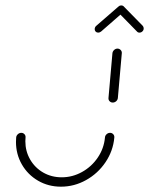

<svg xmlns="http://www.w3.org/2000/svg" viewBox="-20 -701 560 721"><path d="M393.3 -202.2Q400.4 -202.2 405.2 -197Q410 -191.9 409.3 -184.4Q404.8 -134.4 376.3 -92Q347.8 -49.6 303.3 -24.8Q258.9 0 208.9 0Q161.5 0 123 -22.4Q84.4 -44.8 62.2 -83.3Q40 -121.9 40 -168.1Q40 -173.3 40.7 -184.4Q41.1 -191.5 46.9 -196.9Q52.6 -202.2 60 -202.2Q67 -202.2 71.9 -197Q76.7 -191.9 75.9 -184.4Q75.2 -175.6 75.2 -170.7Q75.2 -133.3 93.1 -102.2Q111.1 -71.1 142.2 -53.1Q173.3 -35.2 211.9 -35.2Q252.2 -35.2 288.1 -55.2Q324.1 -75.2 347.2 -109.4Q370.4 -143.7 374.1 -184.4Q374.4 -191.5 380.2 -196.9Q385.9 -202.2 393.3 -202.2ZM403.3 -315.9Q396.3 -315.9 391.5 -320.9Q386.7 -325.9 387.4 -333.3L402.2 -501.1Q403 -508.1 408.5 -513.3Q414.1 -518.5 421.1 -518.5Q428.1 -518.5 433.1 -513.3Q438.1 -508.1 437.4 -501.1L422.6 -333.3Q421.9 -325.9 416.3 -320.9Q410.7 -315.9 403.3 -315.9ZM435.2 -680.7Q441.1 -680.7 444.8 -677Q448.5 -673.3 448.5 -667.4Q448.5 -660 443.3 -655.6L359.6 -582.6Q354.4 -578.5 348.9 -578.5Q343 -578.5 339.3 -582.2Q335.6 -585.9 335.6 -591.5Q335.6 -594.8 337 -598.1Q338.5 -601.5 341.1 -603.7L425.2 -676.7Q429.3 -680.7 435.2 -680.7ZM445.6 -675.9 516.3 -603.7Q519.6 -599.6 519.6 -594.1Q519.6 -587.8 514.8 -583.1Q510 -578.5 503.7 -578.5Q497.8 -578.5 494.4 -582.6L423.7 -654.8Z"/></svg>

Font: 26F Galaxy Sans Light
Style: Italic
Weight: 300
Italic angle: -5°
Designer: C₂₉H₂₅N₃O₅
Version: Version 1.200